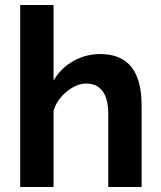

<svg xmlns="http://www.w3.org/2000/svg" viewBox="-20 -750 644 770"><path d="M547.9 0H414.1V-293.9Q414.1 -354.5 391.1 -384.8Q368.2 -415 326.2 -415Q288.1 -415 248.8 -383.8Q209.5 -352.5 194.8 -306.2V0H61V-730H194.8V-426.8Q224.1 -477.1 273.9 -505.1Q323.7 -533.2 382.8 -533.2Q547.9 -533.2 547.9 -327.1Z"/></svg>

Font: Rawline
Style: Bold
Weight: 700
Designer: Matt McInerney, Pablo Impallari, Rodrigo Fuenzalida
Foundry: Matt McInerney, Pablo Impallari, Rodrigo Fuenzalida
Version: Version 4.020;PS 004.020;hotconv 1.0.88;makeotf.lib2.5.64775